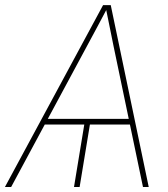

<svg xmlns="http://www.w3.org/2000/svg" viewBox="-48 -748 673 768"><path d="M313.5 -261.2 270.5 0H248L291 -261.2ZM-28.3 0 364.3 -727.5H395L546.9 0H523.9L406.2 -563.5Q398.4 -602.5 390.4 -641.6Q382.3 -680.7 374.5 -719.7H383.3Q362.3 -680.7 341.8 -641.6Q321.3 -602.5 299.8 -563.5L-3.4 0ZM121.1 -250 124.5 -272.5H483.9L480.5 -250Z"/></svg>

Font: Inter 28pt Thin
Style: Italic
Weight: 250
Italic angle: -9.3988°
Designer: Rasmus Andersson
Foundry: rsms
Version: Version 4.001;git-66647c0bb